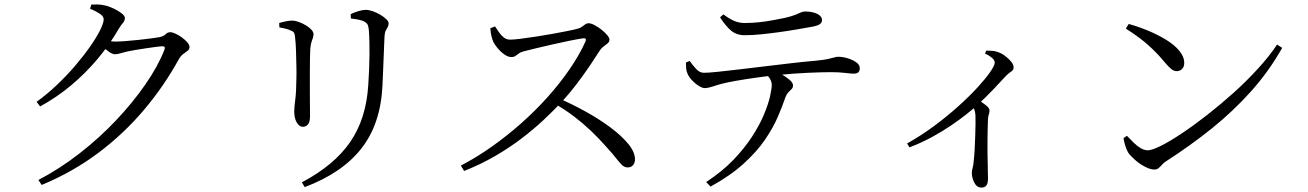

<svg xmlns="http://www.w3.org/2000/svg" viewBox="-20 -791 5920 869"><path d="M145.7 -330.2Q192.3 -363.7 237 -406.1Q281.7 -448.4 320 -493.2Q358.2 -537.9 387.4 -579.6Q416.6 -621.3 432.9 -654.1Q449.3 -686.9 449.3 -703.8Q449.3 -717.2 431.5 -729Q413.8 -740.8 387.6 -751.6L393.4 -770.5Q406.8 -770.8 421.6 -770.7Q436.4 -770.7 453.3 -766.7Q473 -762.8 494.2 -752.5Q515.5 -742.3 530.3 -730.9Q545.1 -719.5 545.1 -710Q545.1 -697 536.2 -687.1Q527.4 -677.3 515.9 -658Q474.1 -586 419.6 -521.8Q365.2 -457.6 300.7 -403.8Q236.3 -350 161.5 -309.2ZM153.8 23.6Q250.3 -26.9 340.3 -96.9Q430.3 -166.9 506.2 -247.4Q582.1 -327.9 638.8 -410Q695.5 -492.1 724.3 -566Q730 -581.5 716.1 -581.5Q708.1 -581.5 687.6 -579Q667.1 -576.5 641.3 -572.5Q615.5 -568.5 592.5 -564.8Q569.4 -561.1 555.6 -557.8Q539.6 -554.2 525.3 -549.8Q510.9 -545.4 500.2 -545.4Q488.8 -545.4 472.7 -557Q456.7 -568.5 438.6 -582.8L453.9 -607.4Q469.3 -605.4 480.5 -604.1Q491.7 -602.8 501.1 -602.8Q519 -602.8 548.3 -605Q577.6 -607.3 608.6 -610.6Q639.5 -613.9 664.5 -617.3Q689.5 -620.7 699.5 -622.4Q720.7 -626.4 729.5 -635.9Q738.3 -645.3 751 -645.3Q759.8 -645.3 774.5 -638.5Q789.3 -631.7 803.6 -621.2Q818 -610.7 827.9 -599.2Q837.8 -587.7 837.8 -577.6Q837.8 -567.9 829.1 -561.2Q820.3 -554.4 809.5 -546.6Q798.7 -538.7 791 -525.9Q722.9 -401.6 631.5 -293.5Q540.2 -185.4 424.9 -99Q309.7 -12.5 168.7 46.1Z M1359.1 55.8 1346.2 34.3Q1492.5 -42.9 1565.2 -148.6Q1637.8 -254.2 1646.9 -407.9Q1649.1 -441.6 1650.5 -474.7Q1651.9 -507.8 1652.3 -538.7Q1652.6 -569.6 1652 -598.5Q1651.4 -627.4 1649.6 -652.7Q1648.6 -665.6 1645.4 -675.9Q1642.2 -686.2 1628.2 -693.6Q1620 -698.5 1603.7 -701.8Q1587.4 -705.2 1568.2 -707.2L1567.2 -726.9Q1583.1 -734.9 1602.4 -740.6Q1621.6 -746.4 1634.9 -746.4Q1649.6 -746.4 1667.3 -740.2Q1684.9 -733.9 1701.4 -724.2Q1717.9 -714.4 1728.4 -704Q1738.9 -693.7 1738.9 -686.2Q1738.9 -675.4 1734.5 -668Q1730.2 -660.7 1725.8 -652.2Q1721.4 -643.6 1720.4 -627.1Q1719.4 -605.3 1718.2 -576.3Q1717 -547.3 1715.8 -516.7Q1714.6 -486.1 1713.4 -457.1Q1712.3 -428.2 1711.1 -405.2Q1703.3 -231.1 1616 -119.4Q1528.6 -7.8 1359.1 55.8ZM1244.4 -667.1 1243.6 -686.9Q1258.9 -691.6 1274.2 -694.6Q1289.5 -697.7 1301.4 -697.7Q1315.5 -697.7 1332 -691.8Q1348.5 -685.8 1363.9 -676.7Q1379.2 -667.7 1389.1 -657Q1399 -646.3 1399 -636.6Q1399 -627.2 1396 -619Q1393.1 -610.8 1389.6 -600.4Q1386.2 -589.9 1384.4 -571.1Q1383.4 -558.1 1382.9 -527.3Q1382.4 -496.5 1382.4 -457.1Q1382.4 -417.7 1382.4 -378.6Q1382.4 -339.6 1382.8 -309.4Q1383.2 -279.2 1383.2 -266.8Q1383.2 -238.4 1373.7 -227.7Q1364.2 -217 1351.2 -217Q1340.1 -217 1331 -226.2Q1322 -235.4 1316.8 -251Q1311.7 -266.7 1311.7 -285.1Q1311.7 -304.9 1316.2 -338.5Q1320.8 -372 1321.5 -433.1Q1322.3 -456.7 1321.5 -492.2Q1320.8 -527.8 1319.7 -562Q1318.5 -596.3 1316.3 -614.1Q1315.1 -632.1 1312.1 -640.1Q1309.1 -648.1 1296.5 -652.7Q1284.9 -658.4 1272.4 -661.2Q1259.8 -664.1 1244.4 -667.1Z M2199.3 -663.1 2220.4 -671.5Q2228.7 -659.7 2238.2 -645.5Q2247.6 -631.3 2260.1 -621.4Q2272.5 -611.6 2288.7 -611.6Q2305.4 -611.6 2336.1 -615.5Q2366.8 -619.4 2404.5 -625.1Q2442.2 -630.9 2479.9 -637.7Q2517.6 -644.5 2548.7 -650.7Q2579.7 -656.9 2595.9 -661.5Q2606.7 -664.5 2614.2 -670.1Q2621.8 -675.8 2628.8 -680.8Q2635.9 -685.9 2643.2 -685.9Q2654.1 -685.9 2670.2 -677.7Q2686.3 -669.5 2701.8 -657.2Q2717.3 -644.9 2727.9 -632.5Q2738.5 -620.1 2738.5 -611.6Q2738.5 -601.9 2730.4 -594.9Q2722.3 -588 2712.3 -580.9Q2702.2 -573.9 2695.4 -563.5Q2678 -536 2651.5 -496.5Q2625 -457 2591.7 -413Q2558.3 -368.9 2519.4 -326.8Q2484.6 -289.6 2440.1 -247.9Q2395.5 -206.2 2340.8 -164.4Q2286 -122.6 2220.9 -84.8Q2155.7 -47 2080.6 -17.2L2065.8 -41.5Q2136.8 -78.5 2205.7 -127.2Q2274.7 -176 2339.1 -233Q2403.5 -290.1 2459.1 -352.3Q2514.7 -414.5 2558.7 -478.6Q2602.7 -542.7 2630.2 -603.7Q2636.6 -620 2618.4 -617.6Q2592 -613.6 2555 -606Q2517.9 -598.3 2479.4 -589.6Q2440.9 -580.8 2407.3 -572.8Q2373.7 -564.8 2353.3 -559.4Q2337.9 -555.7 2329 -549.4Q2320.2 -543.1 2313 -537.9Q2305.9 -532.8 2293.8 -532.8Q2279.7 -532.8 2262.8 -544.6Q2245.9 -556.4 2232.4 -572.8Q2218.8 -589.2 2212.8 -601.5Q2208.6 -611 2204.5 -626.7Q2200.5 -642.4 2199.3 -663.1ZM2487.3 -323.3 2506.8 -346.8Q2569.9 -319.8 2631.4 -285.6Q2693 -251.5 2743.4 -213.8Q2793.8 -176.1 2823.9 -139.3Q2854 -102.6 2854 -69.5Q2854 -55.2 2845.8 -44.2Q2837.5 -33.2 2820.5 -33.2Q2807 -33.2 2795.6 -43.9Q2784.2 -54.5 2768.5 -74.8Q2752.8 -95.1 2725.8 -124.6Q2690.6 -164.7 2654.4 -199.1Q2618.1 -233.5 2577.7 -264.3Q2537.2 -295.2 2487.3 -323.3Z M3084.4 -508 3101.5 -515.2Q3115.6 -495 3131.3 -478.3Q3147 -461.6 3165.7 -461.6Q3186.5 -461.6 3226.8 -465.8Q3267.2 -470 3320.7 -476.3Q3374.2 -482.6 3434.5 -489.9Q3494.8 -497.2 3555.7 -504.3Q3616.6 -511.5 3671.7 -516.2Q3707.1 -519.5 3726.3 -523.7Q3745.5 -527.9 3755.6 -531Q3765.7 -534.1 3773.4 -534.1Q3794.1 -534.1 3816.5 -527.3Q3838.9 -520.6 3855.2 -509.1Q3871.5 -497.6 3871.5 -483.1Q3871.5 -471 3865.6 -464.4Q3859.7 -457.7 3843 -457.7Q3831.1 -457.7 3804 -461.1Q3776.8 -464.4 3740.1 -464.4Q3704.4 -464.4 3638.5 -461.6Q3572.5 -458.8 3498.4 -451.2Q3452.5 -446.6 3401.4 -439.4Q3350.2 -432.2 3309 -424.8Q3267.7 -417.4 3249.7 -412.5Q3226.8 -406.7 3206.9 -399.8Q3187 -393 3169.9 -392.2Q3158.8 -392.2 3141.9 -402.7Q3125.1 -413.3 3110.7 -429.1Q3096.4 -445 3091.2 -459.1Q3086.7 -468.7 3085.7 -480.4Q3084.7 -492.2 3084.4 -508ZM3196 53.6 3176.1 32.9Q3248.3 -14.3 3299.4 -67.5Q3350.4 -120.8 3384.7 -173.9Q3418.9 -227 3438.2 -273.6Q3457.5 -320.2 3465.3 -355.2Q3473 -390.2 3473 -406.1Q3473 -421.1 3464.6 -434.8Q3456.3 -448.6 3435.7 -466.5L3479.2 -475.2Q3497 -466.2 3517.9 -454.4Q3538.8 -442.5 3554.1 -429.3Q3569.3 -416 3569.3 -403.8Q3569.3 -394.5 3562.9 -388Q3556.5 -381.6 3548.3 -373.4Q3540.2 -365.1 3534.7 -350.2Q3521.4 -310.9 3500.1 -261.4Q3478.8 -211.9 3441.9 -158Q3405 -104.1 3345.4 -50Q3285.9 4.1 3196 53.6ZM3657 -670.2Q3628.6 -665.3 3589.7 -658.4Q3550.7 -651.5 3508.1 -645.7Q3465.5 -639.8 3425.1 -635.7Q3384.6 -631.6 3351.3 -631.6Q3313.5 -631.6 3288.6 -652.7Q3263.8 -673.7 3238.9 -712.6L3254 -725.9Q3282.9 -704.7 3304.4 -695.8Q3325.9 -686.9 3350.9 -686.9Q3381.4 -686.9 3413.5 -690.1Q3445.5 -693.3 3475.8 -699.1Q3506.2 -704.8 3531.3 -709.8Q3561.4 -716.8 3577.6 -723.2Q3593.9 -729.6 3603.9 -734.3Q3613.9 -739 3623.6 -739Q3656.5 -739 3678.5 -728.5Q3700.4 -718 3700.4 -699.6Q3700.4 -688.9 3690.7 -681.7Q3681 -674.6 3657 -670.2Z M4438.4 -548.6 4443.6 -561.9Q4456.9 -561.6 4469.8 -561Q4482.7 -560.4 4496.8 -555.2Q4513.3 -549.8 4529.6 -537.5Q4545.9 -525.2 4556.8 -511.6Q4567.7 -497.9 4567.7 -486.4Q4567.7 -477.9 4563.5 -473.3Q4559.4 -468.7 4551.8 -463.6Q4544.2 -458.5 4533.2 -447.7Q4508.9 -421.9 4475.9 -386.5Q4442.9 -351.2 4398.3 -310.8Q4382.9 -296.8 4353.7 -273.6Q4324.6 -250.4 4285.4 -223.7Q4246.2 -196.9 4198.3 -170.8Q4150.3 -144.6 4096.4 -124.1L4085.5 -141.6Q4148.9 -177.1 4208.1 -221Q4267.2 -264.9 4317.1 -309.8Q4367 -354.6 4404.1 -395Q4441.1 -435.4 4461.7 -465.2Q4482.2 -495 4482.2 -507.3Q4482.2 -519.1 4468.4 -530.3Q4454.6 -541.6 4438.4 -548.6ZM4372.5 -320.6 4400.4 -345Q4422.8 -329.5 4440.7 -316Q4458.6 -302.6 4458.6 -290.7Q4458.6 -282.6 4455.5 -273.6Q4452.4 -264.5 4451.4 -249.5Q4449.6 -195.4 4449.4 -142.4Q4449.2 -89.5 4450.5 -47.5Q4451.7 -5.5 4451.7 16.3Q4451.7 38.3 4444.6 48.2Q4437.5 58 4422.7 58Q4401.1 58 4389.8 35.7Q4378.5 13.5 4378.5 -8.5Q4378.5 -18.7 4382.2 -31.4Q4385.9 -44 4387.1 -62.8Q4389.7 -84.6 4391.3 -114.4Q4392.9 -144.3 4393.9 -175.2Q4394.9 -206 4395.3 -231.1Q4395.7 -256.2 4394.9 -269.2Q4394.1 -284.7 4389.7 -295.4Q4385.3 -306.2 4372.5 -320.6Z M5088.5 -682.6Q5131.1 -670.9 5175.2 -652.6Q5219.4 -634.3 5256.9 -611.6Q5294.3 -588.9 5317.1 -561.9Q5339.9 -535 5339.9 -506Q5339.9 -489 5330.4 -479Q5320.9 -469 5305.5 -469Q5293.4 -469 5281.7 -478.2Q5270 -487.4 5250.2 -510.6Q5232.2 -532.7 5214.7 -550.6Q5197.1 -568.6 5177.9 -586Q5158.6 -603.5 5133.8 -621.8Q5109 -640.2 5075.8 -661.5ZM5760.1 -589.3 5783.2 -574.4Q5723.4 -468.1 5642.3 -377.6Q5561.1 -287.1 5464.1 -209.2Q5367.1 -131.3 5257.5 -60.9Q5248 -55.2 5240.2 -46.4Q5232.3 -37.5 5224.3 -30.5Q5216.4 -23.6 5204.9 -23.6Q5186.2 -23.6 5161.7 -36.6Q5137.3 -49.5 5116.6 -67.9Q5095.8 -86.3 5085.6 -101.2Q5078 -114.1 5072.2 -134.1Q5066.5 -154.1 5065.2 -165.9L5080.5 -176.3Q5096.1 -160.2 5111.5 -144.9Q5126.9 -129.6 5143 -120.2Q5159.1 -110.8 5175 -110.8Q5194.1 -110.8 5234.4 -131Q5274.8 -151.2 5328.8 -187.2Q5382.8 -223.2 5442.9 -270.1Q5503 -317 5562.6 -370.4Q5622.2 -423.9 5673.5 -480.2Q5724.9 -536.4 5760.1 -589.3Z"/></svg>

Font: Noto Serif TC
Style: Regular
Weight: 200
Designer: Ryoko NISHIZUKA 西塚涼子 (kana & ideographs); Frank Grießhammer (Latin, Greek & Cyrillic); Wenlong ZHANG 张文龙 (bopomofo); San
Foundry: Adobe
Version: Version 2.001;hotconv 1.1.0;makeotfexe 2.6.0